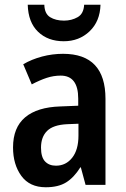

<svg xmlns="http://www.w3.org/2000/svg" viewBox="-20 -780 531 810"><path d="M246 -553Q425 -553 425 -363V0H341L321 -74H319Q292 -31 259 -10.5Q226 10 173 10Q105 10 70 -38Q35 -86 35 -158Q35 -242 86 -285Q137 -328 235 -331L310 -334V-364Q310 -461 236 -461Q206 -461 177 -451.5Q148 -442 114 -424L78 -509Q114 -530 157.5 -541.5Q201 -553 246 -553ZM262 -256Q204 -253 178.5 -227.5Q153 -202 153 -157Q153 -117 170 -99Q187 -81 216 -81Q258 -81 284.5 -114.5Q311 -148 311 -208V-258ZM404 -760Q402 -690 358 -648Q314 -606 249 -606Q182 -606 140.5 -646Q99 -686 97 -760H167Q168 -722 191.5 -707.5Q215 -693 250 -693Q282 -693 307.5 -707.5Q333 -722 335 -760Z"/></svg>

Font: Noto Sans Kannada Condensed SemiBold
Style: Regular
Weight: 600
Width: 3
Designer: Jelle Bosma - Monotype Design Team
Foundry: Monotype Imaging Inc.
Version: Version 2.005; ttfautohint (v1.8.4.7-5d5b)